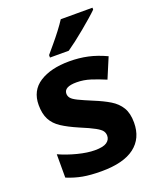

<svg xmlns="http://www.w3.org/2000/svg" viewBox="-143 -853 784 950"><g transform="rotate(-20 248.5 -378.0)"><path d="M459 -162Q459 -79 400.5 -34.5Q342 10 226 10Q169 10 128 2.5Q87 -5 46 -22V-145Q90 -125 141 -112Q192 -99 231 -99Q275 -99 293.5 -112Q312 -125 312 -146Q312 -160 304.5 -171Q297 -182 272 -196Q247 -210 194 -232Q143 -254 110 -275.5Q77 -297 61 -327.5Q45 -358 45 -404Q45 -480 104 -518Q163 -556 261 -556Q312 -556 358 -546Q404 -536 453 -513L408 -406Q368 -423 332 -434.5Q296 -446 259 -446Q193 -446 193 -410Q193 -397 201.5 -386.5Q210 -376 234.5 -364Q259 -352 307 -332Q354 -313 388 -292.5Q422 -272 440.5 -241.5Q459 -211 459 -162ZM460 -756Q446 -742 423 -722Q400 -702 373.5 -680Q347 -658 321.5 -638.5Q296 -619 277 -606H178V-619Q194 -638 215.5 -663.5Q237 -689 258 -716.5Q279 -744 293 -766H460Z"/></g></svg>

Font: Noto Sans Balinese
Style: Bold
Weight: 700
Designer: Aditya Bayu, David Williams
Foundry: David Williams
Version: Version 2.005; ttfautohint (v1.8.4.7-5d5b)